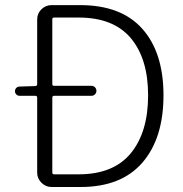

<svg xmlns="http://www.w3.org/2000/svg" viewBox="-20 -749 734 769"><path d="M189.5 -58.6Q189.5 -50.8 196.3 -50.8H294.9Q434.6 -50.8 503.9 -135.3Q573.2 -219.7 573.2 -367.2Q573.2 -513.7 503.9 -596.2Q434.6 -678.7 294.9 -678.7H196.3Q189.5 -678.7 189.5 -671.9V-412.1Q189.5 -405.3 196.3 -405.3H345.7Q354.5 -405.3 360.4 -399.4Q366.2 -393.6 366.2 -385.3Q366.2 -377 360.4 -371.1Q354.5 -365.2 345.7 -365.2H196.3Q189.5 -365.2 189.5 -357.4ZM128.9 -670.9Q128.9 -695.3 146 -711.9Q163.1 -728.5 186.5 -728.5H300.8Q465.8 -728.5 550.3 -633.3Q634.8 -538.1 634.8 -367.2Q634.8 -195.3 550.3 -97.7Q465.8 0 302.7 0H186.5Q163.1 0 146 -17.1Q128.9 -34.2 128.9 -57.6V-357.4Q128.9 -365.2 122.1 -365.2H58.6Q50.8 -365.2 45.4 -370.6Q40 -376 40 -383.8Q40 -391.6 45.4 -397Q50.8 -402.3 58.6 -402.3L122.1 -404.3Q128.9 -405.3 128.9 -412.1Z"/></svg>

Font: Gen Jyuu Gothic Light
Style: Regular
Weight: 200
Designer: [Source Han Sans]
Ryoko NISHIZUKA  (kana & ideographs); Paul D. Hunt (Latin, Greek & Cyrillic); Wenlong ZHANG  (bopomofo
Version: Version 1.002.20150607